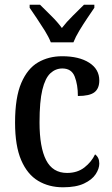

<svg xmlns="http://www.w3.org/2000/svg" viewBox="-20 -786 475 816"><path d="M248 10Q188 10 142 -17.5Q96 -45 70 -105.5Q44 -166 44 -265Q44 -372 70.5 -433.5Q97 -495 142 -521Q187 -547 244 -547Q316 -547 359 -519.5Q402 -492 402 -444Q402 -410 381.5 -394Q361 -378 311 -378Q311 -426 297.5 -460.5Q284 -495 245 -495Q216 -495 194 -474.5Q172 -454 160 -404.5Q148 -355 148 -266Q148 -160 176 -105.5Q204 -51 265 -51Q309 -51 339 -74.5Q369 -98 384 -130Q402 -117 402 -91Q402 -69 386.5 -45.5Q371 -22 337 -6Q303 10 248 10ZM196 -606Q187 -629 170.5 -655.5Q154 -682 136.5 -708Q119 -734 106 -753V-766H150Q172 -744 198 -718.5Q224 -693 243 -667Q263 -693 289 -718.5Q315 -744 337 -766H381V-753Q368 -734 350.5 -708Q333 -682 317 -655.5Q301 -629 292 -606Z"/></svg>

Font: Noto Serif Armenian Condensed Medium
Style: Regular
Weight: 500
Width: 3
Designer: Monotype Design Team
Foundry: Monotype Imaging Inc.
Version: Version 2.008; ttfautohint (v1.8.4.7-5d5b)